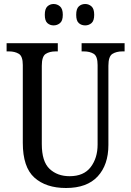

<svg xmlns="http://www.w3.org/2000/svg" viewBox="-20 -930 656 960"><path d="M310 10Q210 10 152 -42Q94 -94 94 -216V-605Q94 -649 74 -661Q54 -673 25 -673H13V-714H269V-673H258Q228 -673 208.5 -660.5Q189 -648 189 -601V-210Q189 -122 228 -85.5Q267 -49 328 -49Q399 -49 433.5 -94.5Q468 -140 468 -207V-605Q468 -649 448.5 -661Q429 -673 399 -673H388V-714H603V-673H592Q562 -673 542 -660.5Q522 -648 522 -601V-205Q522 -106 468.5 -48Q415 10 310 10ZM406 -803Q387 -803 374 -814.5Q361 -826 361 -856Q361 -886 374 -898Q387 -910 406 -910Q424 -910 437.5 -898Q451 -886 451 -856Q451 -826 437.5 -814.5Q424 -803 406 -803ZM248 -803Q230 -803 217 -814.5Q204 -826 204 -856Q204 -886 217 -898Q230 -910 248 -910Q266 -910 280 -898Q294 -886 294 -856Q294 -826 280 -814.5Q266 -803 248 -803Z"/></svg>

Font: Noto Serif Thai Condensed
Style: Regular
Weight: 400
Width: 3
Designer: Monotype Design Team
Foundry: Monotype Imaging Inc.
Version: Version 2.002; ttfautohint (v1.8.4.7-5d5b)